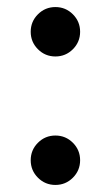

<svg xmlns="http://www.w3.org/2000/svg" viewBox="-20 -510 312 544"><path d="M67 -420Q67 -449 87.5 -469.5Q108 -490 137 -490Q166 -490 186.5 -469.5Q207 -449 207 -420Q207 -391 186.5 -370.5Q166 -350 137 -350Q108 -350 87.5 -370.5Q67 -391 67 -420ZM67 -56Q67 -85 87.5 -105.5Q108 -126 137 -126Q166 -126 186.5 -105.5Q207 -85 207 -56Q207 -27 186.5 -6.5Q166 14 137 14Q108 14 87.5 -6.5Q67 -27 67 -56Z"/></svg>

Font: Arima Madurai ExtraBold
Style: Regular
Weight: 800
Designer: Joana Correia and Natanael Gama
Foundry: NDISCOVER
Version: Version 1.020